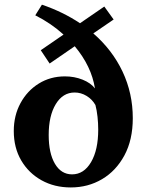

<svg xmlns="http://www.w3.org/2000/svg" viewBox="-20 -792 636 822"><path d="M283 10.5Q213 10.5 157.8 -20.2Q102.5 -51 70.8 -105.2Q39 -159.5 39 -231Q39 -297.5 67.8 -350.5Q96.5 -403.5 146 -434.2Q195.5 -465 258 -465Q298.5 -465 333.5 -451Q368.5 -437 386.5 -413.5Q371.5 -508.5 300 -594L192.5 -520L154.5 -577L252 -644Q198.5 -692.5 131 -726.5L159.5 -772Q250 -741 322.5 -692.5L426.5 -764L466.5 -708.5L379.5 -649Q461 -578 504.8 -485.2Q548.5 -392.5 548.5 -286Q548.5 -193.5 512.8 -127Q477 -60.5 417 -25Q357 10.5 283 10.5ZM288.5 -45.5Q339 -45.5 369.8 -97.8Q400.5 -150 400.5 -237Q400.5 -264 397.5 -292Q394.5 -320 388.5 -342.5Q374.5 -367 350.5 -381.5Q326.5 -396 299.5 -396Q249 -396 218.8 -346.2Q188.5 -296.5 188.5 -214Q188.5 -136 215.2 -90.8Q242 -45.5 288.5 -45.5Z"/></svg>

Font: Libre Caslon Text SemiBold
Style: Regular
Weight: 600
Designer: Pablo Impallari, Rodrigo Fuenzalida, Katja Schimmel
Foundry: Pablo Impallari, Rodrigo Fuenzalida
Version: Version 2.000